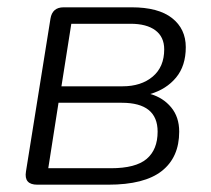

<svg xmlns="http://www.w3.org/2000/svg" viewBox="-20 -505 577 525"><path d="M82 0Q45 0 51 -36L118 -454Q123 -485 154 -485H340Q413 -485 450.5 -455.5Q488 -426 488 -376Q488 -325 461.5 -293Q435 -261 391 -248Q426 -238 448 -211.5Q470 -185 470 -145Q470 -75 422.5 -37.5Q375 0 276 0ZM148 -269H315Q366 -269 397.5 -295.5Q429 -322 429 -370Q429 -404 405 -422Q381 -440 337 -440H175ZM112 -45H283Q351 -45 381 -70.5Q411 -96 411 -145Q411 -224 313 -224H140Z"/></svg>

Font: Nunito Light
Style: Italic
Weight: 300
Italic angle: -9°
Designer: Vernon Adams
Foundry: Vernon Adams
Version: Version 3.601; ttfautohint (v1.8.2.53-6de2)